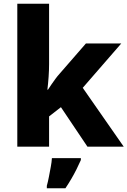

<svg xmlns="http://www.w3.org/2000/svg" viewBox="-20 -780 678 1021"><path d="M241 -439Q241 -407 238.5 -371.5Q236 -336 232 -303H235Q244 -317 254 -331.5Q264 -346 275 -361Q286 -376 297 -388L437 -549H625L420 -313L638 0H445L304 -210L241 -161V0H72V-760H241ZM410 71Q399 96 387 120Q375 144 360.5 169Q346 194 328 221H229V208Q235 187 240 160.5Q245 134 250 107.5Q255 81 256 61H410Z"/></svg>

Font: Noto Sans Armenian ExtraBold
Style: Regular
Weight: 800
Version: Version 2.007